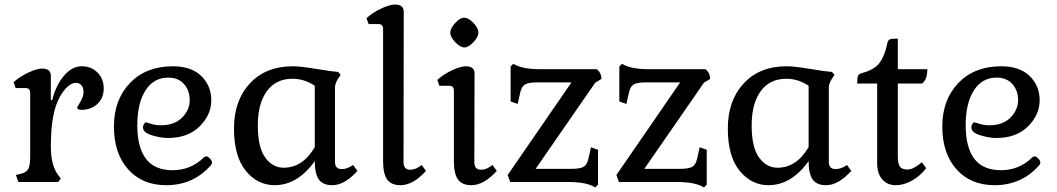

<svg xmlns="http://www.w3.org/2000/svg" viewBox="-20 -802 4656 846"><path d="M204 -468V-361H210Q227 -428 262.5 -469Q298 -510 340 -510Q382 -510 409.5 -482.5Q437 -455 437 -412.5Q437 -370 409 -344Q381 -318 339 -318Q320 -318 320 -329Q320 -330 334 -353Q348 -376 348 -396Q348 -416 338.5 -426.5Q329 -437 313.5 -437Q298 -437 280 -422Q262 -407 244 -376Q204 -307 204 -156Q204 -75 236 -31L248 -15L236 0H61L50 -31L71 -36Q96 -42 104.5 -57.5Q113 -73 113 -111V-392Q113 -414 93 -414H49L40 -440Q69 -466 106.5 -483Q144 -500 165 -500Q204 -500 204 -468Z M712 14Q607 14 544.5 -56Q482 -126 482 -244.5Q482 -363 553 -436.5Q624 -510 741 -510Q823 -510 867 -467Q911 -424 911 -360Q911 -296 859.5 -245Q808 -194 720 -194Q688 -194 649 -206Q610 -218 610 -241Q610 -249 614.5 -256Q619 -263 622.5 -263Q626 -263 645.5 -256.5Q665 -250 689 -250Q749 -250 782.5 -284Q816 -318 816 -360.5Q816 -403 791 -431.5Q766 -460 721 -460Q657 -460 621 -403.5Q585 -347 585 -250Q585 -153 623 -102.5Q661 -52 741 -52Q821 -52 879 -109Q883 -113 889.5 -113Q896 -113 905 -103.5Q914 -94 914 -86.5Q914 -79 910 -75Q833 14 712 14Z M1190 14Q1115 14 1063 -49.5Q1011 -113 1011 -236Q1011 -359 1081 -434.5Q1151 -510 1270 -510Q1304 -510 1372.5 -498.5Q1441 -487 1470 -485L1481 -472L1469 -454Q1456 -434 1456 -415V-88Q1456 -57 1486 -57Q1510 -57 1536 -75L1555 -49Q1498 14 1444 14Q1403 14 1385 -11Q1367 -36 1367 -92Q1291 14 1190 14ZM1230 -63Q1314 -63 1367 -154V-424Q1321 -455 1269 -455Q1196 -455 1156 -400.5Q1116 -346 1116 -249.5Q1116 -153 1148.5 -108Q1181 -63 1230 -63Z M1788 -54Q1812 -54 1838 -75L1857 -49Q1800 14 1745 14Q1704 14 1686 -11Q1668 -36 1668 -92V-674Q1668 -696 1648 -696H1604L1595 -722Q1624 -748 1661 -765Q1698 -782 1720 -782Q1759 -782 1759 -750L1758 -88Q1758 -54 1788 -54Z M1986 -616Q1964 -639 1964 -658Q1964 -677 1985.5 -700.5Q2007 -724 2025.5 -724Q2044 -724 2066 -701Q2088 -678 2088 -658.5Q2088 -639 2066 -616Q2044 -593 2026 -593Q2008 -593 1986 -616ZM2100 -54Q2124 -54 2150 -75L2169 -49Q2112 14 2057 14Q2016 14 1998 -11Q1980 -36 1980 -92V-402Q1980 -424 1960 -424H1916L1907 -450Q1936 -476 1973 -493Q2010 -510 2032 -510Q2071 -510 2071 -478L2070 -88Q2070 -54 2100 -54Z M2497 -58Q2535 -58 2550.5 -66.5Q2566 -75 2572 -100L2584 -153L2615 -142V12L2603 24Q2566 0 2484 0H2228L2217 -31L2498 -439H2348Q2310 -439 2294.5 -430.5Q2279 -422 2273 -397L2261 -344L2230 -355V-509L2242 -521Q2279 -497 2361 -497H2610Q2630 -480 2630 -454L2603 -438L2340 -58Z M2976 -58Q3014 -58 3029.5 -66.5Q3045 -75 3051 -100L3063 -153L3094 -142V12L3082 24Q3045 0 2963 0H2707L2696 -31L2977 -439H2827Q2789 -439 2773.5 -430.5Q2758 -422 2752 -397L2740 -344L2709 -355V-509L2721 -521Q2758 -497 2840 -497H3089Q3109 -480 3109 -454L3082 -438L2819 -58Z M3366 14Q3291 14 3239 -49.5Q3187 -113 3187 -236Q3187 -359 3257 -434.5Q3327 -510 3446 -510Q3480 -510 3548.5 -498.5Q3617 -487 3646 -485L3657 -472L3645 -454Q3632 -434 3632 -415V-88Q3632 -57 3662 -57Q3686 -57 3712 -75L3731 -49Q3674 14 3620 14Q3579 14 3561 -11Q3543 -36 3543 -92Q3467 14 3366 14ZM3406 -63Q3490 -63 3543 -154V-424Q3497 -455 3445 -455Q3372 -455 3332 -400.5Q3292 -346 3292 -249.5Q3292 -153 3324.5 -108Q3357 -63 3406 -63Z M3936 -632V-497H4066Q4066 -452 4043 -434H3936V-112Q3936 -81 3945 -68Q3954 -55 3979 -55Q4004 -55 4042 -87L4061 -61Q4035 -27 3999 -6.5Q3963 14 3926.5 14Q3890 14 3867.5 -11.5Q3845 -37 3845 -82V-434H3757Q3757 -461 3761 -469Q3765 -477 3781 -481Q3834 -495 3856.5 -526.5Q3879 -558 3889 -608Q3892 -624 3899.5 -628Q3907 -632 3936 -632Z M4362 14Q4257 14 4194.5 -56Q4132 -126 4132 -244.5Q4132 -363 4203 -436.5Q4274 -510 4391 -510Q4473 -510 4517 -467Q4561 -424 4561 -360Q4561 -296 4509.5 -245Q4458 -194 4370 -194Q4338 -194 4299 -206Q4260 -218 4260 -241Q4260 -249 4264.5 -256Q4269 -263 4272.5 -263Q4276 -263 4295.5 -256.5Q4315 -250 4339 -250Q4399 -250 4432.5 -284Q4466 -318 4466 -360.5Q4466 -403 4441 -431.5Q4416 -460 4371 -460Q4307 -460 4271 -403.5Q4235 -347 4235 -250Q4235 -153 4273 -102.5Q4311 -52 4391 -52Q4471 -52 4529 -109Q4533 -113 4539.5 -113Q4546 -113 4555 -103.5Q4564 -94 4564 -86.5Q4564 -79 4560 -75Q4483 14 4362 14Z"/></svg>

Font: Gabriela
Style: Regular
Weight: 400
Designer: Eduardo Rodriguez Tunni
Foundry: Eduardo Rodriguez Tunni
Version: Version 1.003